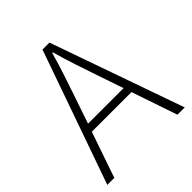

<svg xmlns="http://www.w3.org/2000/svg" viewBox="-184 -777 894 894"><g transform="rotate(-45 263.0 -329.5)"><path d="M188 -388 146 -265H380L338 -388Q318 -447 300 -501Q282 -555 265 -616H261Q244 -555 226 -501Q208 -447 188 -388ZM8 0 240 -659H286L518 0H470L393 -226H132L54 0Z"/></g></svg>

Font: hySource Sans Pro Light
Style: Regular
Weight: 300
Designer: Paul D. Hunt
Foundry: Adobe Systems Incorporated
Version: Version 2.021;PS 2.000;hotconv 1.0.86;makeotf.lib2.5.63406